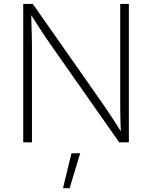

<svg xmlns="http://www.w3.org/2000/svg" viewBox="-20 -748 799 1009"><path d="M102.1 0V-727.5H152.3L519 -204.1Q535.2 -181.2 552.5 -154.8Q569.8 -128.4 588.4 -100.1Q606.9 -71.8 625 -42L615.7 -41Q614.3 -71.3 613.3 -100.8Q612.3 -130.4 612.1 -158Q611.8 -185.5 611.8 -210V-727.5H657.2V0H606.4L251.5 -505.9Q232.9 -531.7 215.1 -558.8Q197.3 -585.9 177.2 -616.7Q157.2 -647.5 133.8 -684.6L143.6 -685.5Q144.5 -650.4 145.5 -618.2Q146.5 -585.9 147.2 -557.6Q147.9 -529.3 147.9 -506.3V0ZM311 241.2 355.5 57.6H401.4L345.7 241.2Z"/></svg>

Font: Inter 16pt ExtraLight
Style: Regular
Weight: 250
Version: Version 4.001;git-66647c0bb